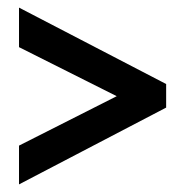

<svg xmlns="http://www.w3.org/2000/svg" viewBox="-20 -610 486 505"><path d="M30 -227 287 -357 30 -486V-590L417 -389V-327L30 -125Z"/></svg>

Font: Noto Sans Display ExtraCondensed SemiBold
Style: Regular
Weight: 600
Width: 2
Designer: Monotype Design Team
Foundry: Monotype Imaging Inc.
Version: Version 2.003